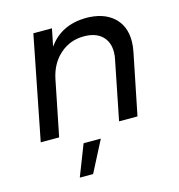

<svg xmlns="http://www.w3.org/2000/svg" viewBox="-111 -632 882 947"><g transform="rotate(-15 330.5 -158.5)"><path d="M602 -367Q602 -341 596 -312L533 0H439L499 -301Q503 -318 503 -338Q503 -390 470.5 -420Q438 -450 379 -450Q309 -450 257.5 -405Q206 -360 190 -284L133 0H39L143 -529H238L220 -440Q286 -533 411 -535Q501 -535 551.5 -490Q602 -445 602 -367ZM242 59H330L248 218H180Z"/></g></svg>

Font: Gontserrat
Style: Italic
Weight: 400
Italic angle: -11.3°
Designer: Julieta Ulanovsky
Foundry: Julieta Ulanovsky
Version: Version 6.001